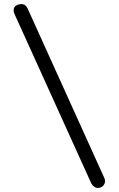

<svg xmlns="http://www.w3.org/2000/svg" viewBox="-20 -818 585 945"><path d="M462 107Q452 107 443 100.5Q434 94 429 84L51 -750Q47 -760 47 -766Q47 -788 68 -795Q77 -798 85 -798Q106 -798 116 -776L493 57Q497 64 497 74Q497 83 491.5 91.5Q486 100 476 104Q470 107 462 107Z"/></svg>

Font: Kodchasan
Style: Regular
Weight: 400
Version: Version 1.000; ttfautohint (v1.6)